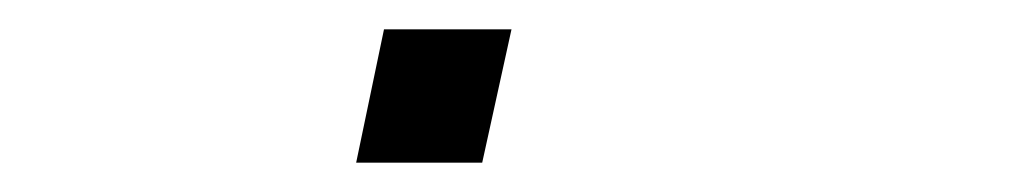

<svg xmlns="http://www.w3.org/2000/svg" viewBox="-20 -111 690 131"><path d="M242 -91H329L309 0H223Z"/></svg>

Font: Azeret Mono Light
Style: Italic
Weight: 300
Italic angle: -12°
Designer: Martin Vácha
Foundry: Displaay
Version: Version 1.000; Glyphs 3.0.3, build 3074